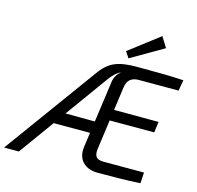

<svg xmlns="http://www.w3.org/2000/svg" viewBox="-169 -1047 1211 1181"><g transform="rotate(15 437.0 -456.5)"><path d="M619 -691Q714 -691 782 -690Q850 -689 916 -685L904 -616H649Q618 -616 597.5 -600Q577 -584 572 -547L516 -139Q512 -105 524.5 -89.5Q537 -74 571 -74H829L825 -5Q758 -1 690.5 0Q623 1 555 1Q491 1 457 -35.5Q423 -72 433 -137L492 -560Q494 -581 505.5 -601Q517 -621 532 -630H527Q513 -623 495.5 -607Q478 -591 460 -565L52 0H-42L382 -583Q405 -616 428.5 -637Q452 -658 479 -669.5Q506 -681 540 -686Q574 -691 619 -691ZM479 -299 468 -224H168L187 -301ZM483 -399 835 -398 826 -329H472ZM721 -914 762 -848 555 -728 529 -767Z"/></g></svg>

Font: Exo 2
Style: Italic
Weight: 400
Italic angle: -8°
Designer: Natanael Gama
Foundry: Natanael Gama
Version: Version 2.010